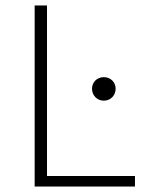

<svg xmlns="http://www.w3.org/2000/svg" viewBox="-20 -678 540 698"><path d="M150.9 -38.1V-658.2H106V0H470.7V-38.1ZM314.5 -355.5C314.5 -331.5 332.5 -312 357.4 -312C382.3 -312 400.4 -331.5 400.4 -355.5C400.4 -378.9 382.3 -397.5 357.4 -397.5C332.5 -397.5 314.5 -378.9 314.5 -355.5Z"/></svg>

Font: Estedad ExtraLight
Style: Regular
Weight: 200
Designer: Amin Abedi
Version: Version 7.3